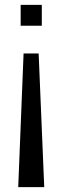

<svg xmlns="http://www.w3.org/2000/svg" viewBox="-20 -520 257 790"><path d="M139 -300 162 250H55L77 -300ZM65 -500H152V-414H65Z"/></svg>

Font: Cabin Condensed
Style: Regular
Weight: 400
Designer: Pablo Impallari
Foundry: Pablo Impallari. www.impallari.com Igino Marini. www.ikern.com
Version: Version 1.006